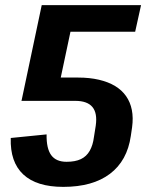

<svg xmlns="http://www.w3.org/2000/svg" viewBox="-20 -720 573 750"><path d="M227 10Q123 10 71 -38.5Q19 -87 22 -181L162 -195Q161 -140 180 -114Q199 -88 240 -88Q274 -88 296 -98.5Q318 -109 330.5 -131Q343 -153 347 -185L354 -229Q361 -278 341 -302Q321 -326 274 -326H63L168 -417H286Q330 -417 366.5 -408.5Q403 -400 429.5 -384Q456 -368 472.5 -344.5Q489 -321 495 -290.5Q501 -260 496 -223L491 -189Q477 -92 409.5 -41Q342 10 227 10ZM143 -700H531L508 -596H215L272 -675L205 -359L64 -326Z"/></svg>

Font: Pathway Extreme Condensed
Style: Bold Italic
Weight: 700
Width: 3
Italic angle: -8°
Version: Version 1.001;gftools[0.9.26]